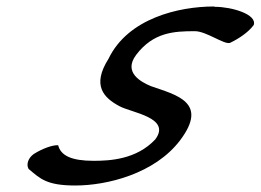

<svg xmlns="http://www.w3.org/2000/svg" viewBox="-20 -541 802 591"><path d="M84 -67C67 -55 60 -35 68 -21C104 9 123 30 212 30C309 30 457 -6 535 -110C623 -227 521 -249 444 -276C416 -288 358 -317 399 -372C452 -442 516 -445 580 -445C615 -445 670 -403 688 -409C715 -422 744 -441 761 -464C772 -497 693 -520 642 -520L638 -521C531 -521 374 -485 314 -360C262 -278 299 -240 348 -214C385 -194 508 -179 458 -112C400 -50 318 -46 268 -46C200 -46 167 -62 159 -94C142 -95 111 -84 84 -67Z"/></svg>

Font: Snowfall
Style: SuperObl
Weight: 400
Designer: Jasper
Foundry: Cannot Into Space Fonts
Version: Version 0.9